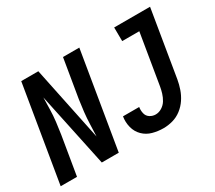

<svg xmlns="http://www.w3.org/2000/svg" viewBox="-136 -1001 1424 1274"><g transform="rotate(-30 576.0 -363.5)"><path d="M794 8Q829 8 865 -2Q901 -12 931.5 -35.5Q962 -59 983 -90.5Q1004 -122 1016 -157Q1028 -192 1034 -227L1118 -735H843L844 -630H975L911 -244Q907 -220 899.5 -195.5Q892 -171 878.5 -148.5Q865 -126 842 -111.5Q819 -97 794 -97Q770 -97 750 -110Q730 -123 724.5 -147Q719 -171 723 -195H599Q592 -153 602.5 -112Q613 -71 642 -42.5Q671 -14 711 -3Q751 8 794 8ZM9 0H134L183 -294Q190 -340 195.5 -385.5Q201 -431 202 -477Q203 -523 204 -568L324 0H454L576 -735H451L402 -441Q395 -395 390 -349.5Q385 -304 383.5 -258.5Q382 -213 380 -167L262 -735H131Z"/></g></svg>

Font: Iosevka Sparkle
Style: Bold Italic
Weight: 700
Italic angle: -9°
Designer: Belleve Invis
Foundry: Belleve Invis
Version: Version 4.5.0; ttfautohint (v1.8.3)